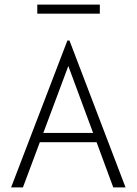

<svg xmlns="http://www.w3.org/2000/svg" viewBox="-20 -809 590 829"><path d="M469 0 397 -195H152L79 0H28L271 -634H280L522 0ZM275 -524 167 -235H382ZM141 -750V-789H411V-750Z"/></svg>

Font: Inconsolata SemiExpanded Light
Style: Regular
Weight: 300
Width: 6
Monospace: yes
Designer: Raph Levien, Cyreal, Brenton Simpson
Foundry: Raph Levien, Cyreal, Google
Version: Version 3.001; ttfautohint (v1.8.2.53-6de2)